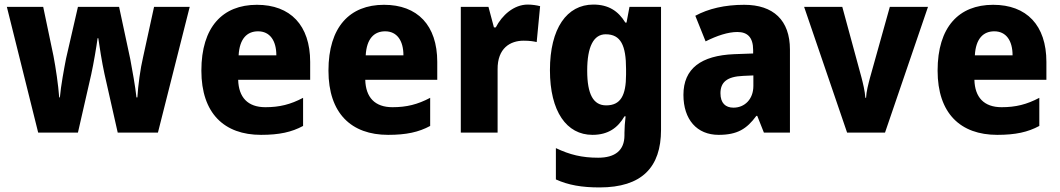

<svg xmlns="http://www.w3.org/2000/svg" viewBox="-20 -580 4637 840"><path d="M437 -257 495 0H671L810 -550H654L606 -330C594 -280 584 -205 581 -154H577C572 -202 559 -272 550 -321L501 -550H321L269 -324C261 -283 246 -203 242 -154H239C235 -208 224 -283 214 -335L169 -550H10L147 0H321L379 -254C390 -304 402 -376 407 -413H410C415 -378 426 -307 437 -257Z M1104 -559C954 -559 861 -462 861 -271C861 -84 961 10 1122 10C1202 10 1256 -2 1306 -29V-152C1251 -123 1203 -111 1141 -111C1064 -111 1024 -154 1022 -231H1337V-309C1337 -470 1250 -559 1104 -559ZM1109 -443C1161 -443 1189 -402 1189 -338H1024C1028 -411 1061 -443 1109 -443Z M1660 -559C1510 -559 1417 -462 1417 -271C1417 -84 1517 10 1678 10C1758 10 1812 -2 1862 -29V-152C1807 -123 1759 -111 1697 -111C1620 -111 1580 -154 1578 -231H1893V-309C1893 -470 1806 -559 1660 -559ZM1665 -443C1717 -443 1745 -402 1745 -338H1580C1584 -411 1617 -443 1665 -443Z M2289 -560C2228 -560 2176 -513 2149 -460H2141L2117 -550H1996V0H2157V-276C2156 -370 2213 -402 2271 -402C2298 -402 2315 -399 2328 -396L2343 -553C2328 -557 2307 -560 2289 -560Z M2576 -560C2460 -560 2386 -456 2386 -273C2386 -92 2459 10 2572 10C2641 10 2683 -21 2712 -71H2717C2714 -47 2712 -18 2712 1V12C2712 78 2671 110 2597 110C2526 110 2473 97 2412 68V205C2467 230 2526 240 2603 240C2788 240 2872 152 2872 -12V-550H2734L2721 -481H2716C2685 -532 2642 -560 2576 -560ZM2630 -430C2696 -430 2719 -381 2719 -278V-254C2719 -162 2695 -119 2632 -119C2576 -119 2549 -167 2549 -271C2549 -376 2577 -430 2630 -430Z M3236 -559C3151 -559 3079 -542 3022 -511L3067 -399C3117 -424 3165 -440 3206 -440C3250 -440 3275 -417 3275 -361V-346L3192 -343C3047 -337 2970 -280 2970 -165C2970 -57 3029 10 3124 10C3206 10 3247 -16 3289 -73H3293L3322 0H3436V-363C3436 -492 3363 -559 3236 -559ZM3231 -248 3276 -250V-204C3276 -146 3238 -109 3189 -109C3154 -109 3132 -129 3132 -172C3132 -220 3160 -245 3231 -248Z M3686 0H3852L4040 -550H3873L3786 -239C3779 -212 3770 -179 3769 -152H3766C3764 -182 3755 -218 3749 -241L3665 -550H3498Z M4325 -559C4175 -559 4082 -462 4082 -271C4082 -84 4182 10 4343 10C4423 10 4477 -2 4527 -29V-152C4472 -123 4424 -111 4362 -111C4285 -111 4245 -154 4243 -231H4558V-309C4558 -470 4471 -559 4325 -559ZM4330 -443C4382 -443 4410 -402 4410 -338H4245C4249 -411 4282 -443 4330 -443Z"/></svg>

Font: Noto Sans Myanmar UI SemiCondensed ExtraBold
Style: Regular
Weight: 800
Width: 4
Designer: Monotype Design Team
Foundry: Monotype Imaging Inc.
Version: Version 2.103